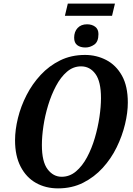

<svg xmlns="http://www.w3.org/2000/svg" viewBox="-20 -1028 733 1059"><path d="M338 -941 354 -1008H614L598 -941ZM451 -766Q423 -766 406 -779Q389 -792 389 -820Q389 -853 408 -873.5Q427 -894 460 -894Q487 -894 505 -880.5Q523 -867 523 -840Q523 -798 500 -782Q477 -766 451 -766ZM300 11Q232 11 178.5 -19Q125 -49 94 -108.5Q63 -168 63 -254Q63 -312 79 -377Q95 -442 126.5 -503.5Q158 -565 204.5 -615Q251 -665 312 -695Q373 -725 449 -725Q512 -725 566 -697Q620 -669 652.5 -611Q685 -553 685 -462Q685 -407 669.5 -342.5Q654 -278 623.5 -215.5Q593 -153 546.5 -102Q500 -51 438.5 -20Q377 11 300 11ZM320 -53Q364 -53 399 -82.5Q434 -112 460 -160.5Q486 -209 503 -267Q520 -325 528.5 -382.5Q537 -440 537 -487Q537 -578 506.5 -620Q476 -662 427 -662Q384 -662 349.5 -632.5Q315 -603 289 -554Q263 -505 245.5 -447.5Q228 -390 219.5 -332.5Q211 -275 211 -228Q211 -136 242.5 -94.5Q274 -53 320 -53Z"/></svg>

Font: Noto Serif Condensed
Style: Bold Italic
Weight: 700
Width: 3
Italic angle: -12°
Designer: Monotype Design Team
Foundry: Monotype Imaging Inc.
Version: Version 2.014